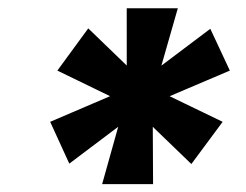

<svg xmlns="http://www.w3.org/2000/svg" viewBox="-20 -802 606 473"><path d="M312.5 -591.3 498.1 -731.1 546.2 -628.1 336.2 -538.7 150.7 -398.9 103.6 -501.9ZM305.5 -538.7 121.3 -628.1 197.4 -732.1 343.3 -591.3 528.5 -501.9 451.4 -397.9ZM292.3 -565 292.2 -781.7H418.1L356 -565L357.1 -348.3H231.6Z"/></svg>

Font: Pathway Extreme 8pt Thin 12pt
Style: Italic
Weight: 100
Italic angle: -8°
Version: Version 1.001;gftools[0.9.26]